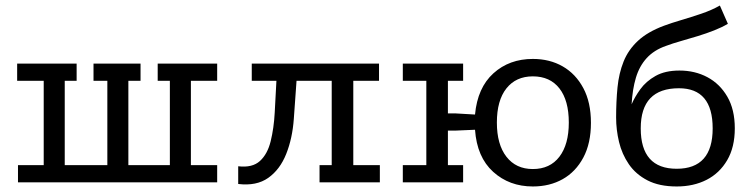

<svg xmlns="http://www.w3.org/2000/svg" viewBox="-20 -659 2716 694"><path d="M42 -429H257V-367H214V-62H368V-367H318V-429H488V-367H444V-62H594V-367H550V-429H765V-367H670V-62H765V0H45V-62H138V-367H42Z M1135 0V-62H1179V-367H890V-429H1350V-367H1257V-62H1353V0ZM841 6V-58Q892 -52 919.5 -77Q947 -102 958.5 -149Q970 -196 973 -252L980 -383H1053L1042 -229Q1037 -159 1014.5 -102.5Q992 -46 949.5 -16Q907 14 841 6Z M1906 15Q1821 15 1762.5 -38Q1704 -91 1697 -190L1628 -187H1599V-62H1654V0H1436V-62H1521V-367H1436V-429H1654V-367H1599V-249H1628L1697 -245Q1706 -342 1763.5 -394Q1821 -446 1906 -446Q1967 -446 2014 -419Q2061 -392 2088.5 -340.5Q2116 -289 2116 -215Q2116 -141 2088.5 -89.5Q2061 -38 2014 -11.5Q1967 15 1906 15ZM1906 -48Q1968 -48 2002 -92.5Q2036 -137 2036 -216Q2036 -296 2002 -339.5Q1968 -383 1906 -383Q1845 -383 1810.5 -339.5Q1776 -296 1776 -216Q1776 -137 1810.5 -92.5Q1845 -48 1906 -48Z M2611 -573Q2589 -560 2561 -549Q2533 -538 2502 -528.5Q2471 -519 2441 -510.5Q2411 -502 2387 -493Q2344 -478 2317.5 -449Q2291 -420 2278.5 -378Q2266 -336 2263 -282Q2274 -308 2294.5 -336.5Q2315 -365 2349.5 -384.5Q2384 -404 2436 -404Q2492 -404 2537 -380Q2582 -356 2609 -309.5Q2636 -263 2636 -195Q2636 -127 2608.5 -80Q2581 -33 2534 -9Q2487 15 2426 15Q2363 15 2320.5 -7Q2278 -29 2253 -65.5Q2228 -102 2217.5 -146Q2207 -190 2207 -234Q2207 -292 2212 -343Q2217 -394 2234 -436.5Q2251 -479 2286 -511.5Q2321 -544 2380 -566Q2407 -576 2442.5 -586.5Q2478 -597 2515 -609.5Q2552 -622 2582 -639ZM2434 -340Q2296 -340 2296 -195Q2296 -49 2426 -49Q2556 -49 2556 -195Q2556 -340 2434 -340Z"/></svg>

Font: Podkova
Style: Regular
Weight: 400
Designer: Ilya Yudin
Foundry: Cyreal (www.cyreal.org)
Version: Version 2.103